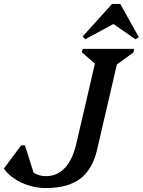

<svg xmlns="http://www.w3.org/2000/svg" viewBox="-35 -938 725 974"><path d="M196.7 16Q154.6 16 113.1 3.5Q71.6 -9.1 38.1 -31.6Q4.5 -54.1 -15.2 -83.1L72.4 -200.7H91.8L144 -34.1H71.8L78.8 -154.5Q95.2 -97.5 124.3 -71Q153.4 -44.5 199.3 -44.5Q255.2 -44.5 294.5 -86.6Q333.7 -128.7 352.4 -210.2L454.8 -651L482.2 -584.2L380.2 -672.9L384.3 -690H646L641.8 -671.7L522.2 -585.1L567.1 -651L457.6 -178.9Q434.4 -78.2 371.5 -31.1Q308.5 16 196.7 16ZM397.6 -738.8 384.1 -752.7 533.4 -918H575.2L669.6 -748.9L652.1 -738.8L532.3 -821.7H550.4Z"/></svg>

Font: Platypi Light
Style: Italic
Weight: 300
Italic angle: -13°
Designer: David Sargent
Foundry: Bolt Cutter Type
Version: Version 1.200